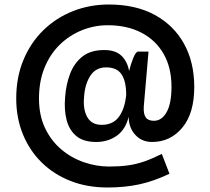

<svg xmlns="http://www.w3.org/2000/svg" viewBox="-20 -738 932 852"><path d="M457 94Q367 94 293 65Q219 36 165 -17Q111 -70 81.5 -142.5Q52 -215 52 -301Q52 -395 84 -472Q116 -549 172.5 -604Q229 -659 303.5 -688.5Q378 -718 463 -718Q582 -718 666.5 -672Q751 -626 796.5 -544Q842 -462 842 -352Q842 -235 789 -171.5Q736 -108 655 -108Q609 -108 580 -140Q551 -172 551 -220Q537 -163 498 -135.5Q459 -108 407 -108Q350 -108 318.5 -134.5Q287 -161 275.5 -206Q264 -251 269 -307Q273 -363 291 -410.5Q309 -458 345.5 -487Q382 -516 443 -516Q492 -516 518.5 -491Q545 -466 553 -423Q560 -453 571.5 -481Q583 -509 593 -509H639L618 -265Q616 -233 626.5 -217.5Q637 -202 663 -202Q698 -202 719.5 -240.5Q741 -279 741 -353Q741 -438 706 -499Q671 -560 607.5 -593Q544 -626 458 -626Q399 -626 344 -604Q289 -582 246 -540.5Q203 -499 178 -438.5Q153 -378 153 -301Q153 -226 180 -169.5Q207 -113 252 -75Q297 -37 352.5 -18Q408 1 464 1Q510 1 547 -4Q584 -9 620 -21.5Q656 -34 698 -55L732 33Q663 66 598.5 80Q534 94 457 94ZM431 -184Q482 -184 508 -220Q534 -256 540 -317Q540 -377 519.5 -408Q499 -439 451 -439Q404 -439 380 -400.5Q356 -362 353 -306Q348 -252 367.5 -218Q387 -184 431 -184Z"/></svg>

Font: Haskoy SemiBold
Style: Regular
Weight: 600
Designer: Ertekin Erdin
Foundry: Ertekin Erdin
Version: Version 1.500; ttfautohint (v1.8.3)